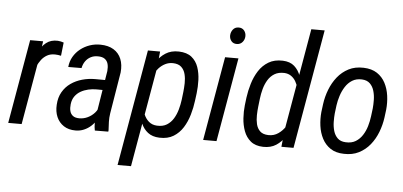

<svg xmlns="http://www.w3.org/2000/svg" viewBox="-59 -875 2527 1203"><g transform="rotate(5 1205.0 -273.5)"><path d="M172.9 -441.9 96.2 0H11.7L103.5 -528.3H185.1ZM314 -531.7 304.7 -447.8Q295.4 -449.7 285.9 -451.2Q276.4 -452.6 267.1 -452.6Q238.3 -453.1 217.3 -441.4Q196.3 -429.7 181.4 -410.2Q166.5 -390.6 156.2 -367.2Q146 -343.8 139.6 -319.8L114.7 -305.2Q119.1 -338.4 128.7 -379.2Q138.2 -419.9 156.2 -457.3Q174.3 -494.6 203.6 -518.1Q232.9 -541.5 276.9 -539.6Q286.6 -539.1 295.7 -536.9Q304.7 -534.7 314 -531.7Z M555.7 -90.3 602.1 -377.9Q604.5 -403.3 599.4 -422.6Q594.2 -441.9 578.9 -453.1Q563.5 -464.4 535.6 -464.4Q510.3 -464.8 490.2 -454.3Q470.2 -443.8 457.3 -425.3Q444.3 -406.7 439.5 -382.3L356 -381.8Q359.4 -417.5 376.2 -446.5Q393.1 -475.6 419.4 -496.3Q445.8 -517.1 478 -528.1Q510.3 -539.1 544.9 -538.6Q594.7 -538.1 627.9 -517.8Q661.1 -497.6 676 -461.2Q690.9 -424.8 686 -376L643.1 -115.2Q638.7 -87.4 639.6 -61.5Q640.6 -35.6 642.1 -8.3L641.1 0L556.6 0.5Q551.8 -22 552.2 -44.9Q552.7 -67.9 555.7 -90.3ZM608.4 -320.3 598.1 -256.8 544.4 -257.3Q518.6 -257.3 492.9 -251.5Q467.3 -245.6 445.6 -233.2Q423.8 -220.7 409.4 -200.4Q395 -180.2 391.6 -150.9Q388.7 -127 393.3 -108.2Q397.9 -89.4 412.4 -78.4Q426.8 -67.4 453.1 -67.4Q480.5 -67.4 505.9 -79.6Q531.2 -91.8 549.6 -112.8Q567.9 -133.8 573.7 -160.6L586.9 -119.6Q581.1 -94.2 567.1 -70.6Q553.2 -46.9 533.2 -28.6Q513.2 -10.3 488.5 0.2Q463.9 10.7 436 10.7Q391.6 10.7 361.3 -9.3Q331.1 -29.3 316.4 -63.2Q301.8 -97.2 304.7 -140.1Q307.1 -186 326.9 -220.2Q346.7 -254.4 378.4 -276.6Q410.2 -298.8 449.5 -309.8Q488.8 -320.8 531.2 -320.8Z M910.2 -421.4 801.8 203.1H717.3L844.2 -528.3H920.9ZM1171.9 -288.1 1165.5 -239.3Q1160.2 -196.3 1147.2 -151.6Q1134.3 -106.9 1111.1 -69.8Q1087.9 -32.7 1051.8 -10.5Q1015.6 11.7 963.4 9.8Q918.5 8.3 890.4 -13.7Q862.3 -35.6 847.9 -70.3Q833.5 -105 829.1 -144.8Q824.7 -184.6 827.6 -221.2L837.9 -296.4Q844.7 -336.4 858.9 -379.2Q873 -421.9 896.5 -458.5Q919.9 -495.1 954.8 -517.6Q989.7 -540 1038.1 -538.6Q1089.4 -537.1 1118.7 -513.4Q1147.9 -489.7 1160.9 -452.4Q1173.8 -415 1175.3 -371.8Q1176.8 -328.6 1171.9 -288.1ZM1082 -238.8 1087.9 -288.6Q1090.8 -314.5 1091.6 -344Q1092.3 -373.5 1085.7 -400.4Q1079.1 -427.2 1060.8 -444.6Q1042.5 -461.9 1007.8 -462.9Q981.4 -463.4 959.2 -452.1Q937 -440.9 919.4 -421.9Q901.9 -402.8 889.9 -379.6Q877.9 -356.4 872.1 -333L848.1 -184.1Q847.7 -155.8 858.4 -128.7Q869.1 -101.6 889.9 -83.5Q910.6 -65.4 941.4 -64Q978.5 -62 1003.7 -77.6Q1028.8 -93.3 1044.7 -119.4Q1060.5 -145.5 1069.3 -177Q1078.1 -208.5 1082 -238.8Z M1413.6 -528.3 1321.8 0H1237.8L1329.6 -528.3ZM1349.1 -667.5Q1350.1 -689 1362.8 -704.8Q1375.5 -720.7 1397.5 -721.2Q1420.4 -721.7 1433.1 -706.1Q1445.8 -690.4 1444.8 -668.9Q1443.8 -648.4 1430.7 -633.1Q1417.5 -617.7 1396 -617.2Q1373.5 -616.7 1361.1 -631.6Q1348.6 -646.5 1349.1 -667.5Z M1741.2 -107.9 1852.5 -750H1936.5L1806.2 0H1730ZM1479 -238.8 1484.9 -287.6Q1490.7 -331.5 1504.2 -376.2Q1517.6 -420.9 1541.5 -458.3Q1565.4 -495.6 1602.5 -517.8Q1639.6 -540 1691.9 -538.1Q1737.8 -536.6 1764.9 -512.5Q1792 -488.3 1804.9 -451.4Q1817.9 -414.6 1820.6 -373.5Q1823.2 -332.5 1820.3 -296.4L1811.5 -230.5Q1805.2 -191.4 1791.5 -148.7Q1777.8 -106 1754.6 -69.3Q1731.4 -32.7 1697.3 -10.5Q1663.1 11.7 1615.2 10.3Q1565.9 8.8 1536.9 -15.4Q1507.8 -39.6 1493.9 -77.1Q1480 -114.7 1477.3 -157.5Q1474.6 -200.2 1479 -238.8ZM1569.3 -288.1 1563.5 -238.3Q1560.5 -212.9 1559.8 -183.6Q1559.1 -154.3 1565.4 -127.7Q1571.8 -101.1 1589.6 -84Q1607.4 -66.9 1642.1 -65.9Q1676.8 -64.9 1704.3 -84Q1731.9 -103 1750.5 -132.8Q1769 -162.6 1777.8 -193.4L1800.3 -333Q1800.8 -354.5 1795.9 -376.7Q1791 -398.9 1779.5 -418Q1768.1 -437 1750.5 -449Q1732.9 -460.9 1709 -462.4Q1671.9 -463.9 1646.7 -448.7Q1621.6 -433.6 1605.7 -407.5Q1589.8 -381.3 1581.3 -350.1Q1572.8 -318.8 1569.3 -288.1Z M1960.4 -238.8 1966.8 -288.6Q1973.1 -335.9 1990.5 -380.9Q2007.8 -425.8 2036.6 -461.9Q2065.4 -498 2106.2 -519Q2147 -540 2200.7 -538.1Q2251.5 -536.6 2285.2 -514.4Q2318.8 -492.2 2337.6 -456.1Q2356.4 -419.9 2362.3 -376.5Q2368.2 -333 2363.8 -289.1L2357.4 -238.8Q2351.1 -191.9 2333.7 -146.7Q2316.4 -101.6 2287.4 -65.7Q2258.3 -29.8 2217.5 -9Q2176.8 11.7 2123.5 9.8Q2072.3 8.8 2038.8 -13.7Q2005.4 -36.1 1986.6 -72.3Q1967.8 -108.4 1961.9 -151.9Q1956.1 -195.3 1960.4 -238.8ZM2051.3 -289.1 2044.9 -237.8Q2042.5 -213.4 2043 -183.8Q2043.5 -154.3 2051.3 -127.4Q2059.1 -100.6 2077.4 -82.8Q2095.7 -64.9 2128.4 -63.5Q2165.5 -61.5 2191.2 -77.1Q2216.8 -92.8 2233.6 -118.9Q2250.5 -145 2259.8 -176.5Q2269 -208 2272.9 -238.8L2279.3 -289.6Q2281.7 -314 2281.2 -343.3Q2280.8 -372.6 2272.9 -399.7Q2265.1 -426.8 2246.8 -444.8Q2228.5 -462.9 2195.3 -464.4Q2160.6 -465.8 2135 -450Q2109.4 -434.1 2092.3 -407.2Q2075.2 -380.4 2065.2 -349.1Q2055.2 -317.9 2051.3 -289.1Z"/></g></svg>

Font: Roboto Condensed
Style: Italic
Weight: 400
Italic angle: -12°
Designer: Christian Robertson
Foundry: Google
Version: Version 3.0